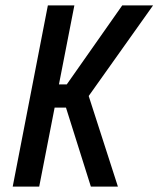

<svg xmlns="http://www.w3.org/2000/svg" viewBox="-20 -690 590 710"><path d="M27 0 157 -670H255L198 -378H227L432 -670H546L308 -335L416 0H316L224 -292H182L125 0Z"/></svg>

Font: Lode Dark Term
Style: Bold Italic
Weight: 700
Italic angle: -11°
Monospace: yes
Designer: Belleve Invis
Foundry: Belleve Invis
Version: Version 29.2.0